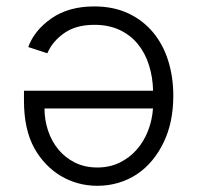

<svg xmlns="http://www.w3.org/2000/svg" viewBox="-20 -577 621 604"><path d="M55.4 -260.3V-291.5H461.6Q460.6 -334.2 448.7 -372Q436.8 -409.8 413.9 -438Q391 -466.3 356.7 -482.6Q322.4 -498.9 276.6 -498.9Q218.8 -498.9 181.8 -472.7Q144.5 -446.4 128.9 -409.4L68.9 -429Q87.7 -481.2 141.3 -518.8Q195.3 -556.8 276.6 -556.8Q337.4 -556.8 383.9 -534.8Q430.4 -512.8 461.8 -474.8Q493.3 -436.8 509.2 -385.7Q525.2 -334.5 525.2 -275.9Q525.2 -192.5 495 -129.6Q479.8 -97.7 458.5 -72.1Q437.1 -46.5 410.7 -28.9Q384.2 -11.4 352.8 -2Q321.4 7.5 286.2 7.5Q254.6 7.5 225.5 -0.5Q196.4 -8.5 171.2 -23.6Q146 -38.7 125 -60.5Q104 -82.4 88.4 -110.1Q55.4 -169.4 55.4 -260.3ZM286.2 -50.1Q324.9 -50.1 356.2 -65.3Q387.4 -80.6 410 -106.2Q432.5 -131.7 445.7 -165.5Q458.8 -199.2 461.3 -235.8H120Q120 -199.6 131.2 -166Q142.4 -132.5 163.7 -106.7Q185 -81 215.9 -65.5Q246.8 -50.1 286.2 -50.1Z"/></svg>

Font: Inter P Light
Style: Regular
Weight: 300
Designer: Rasmus Andersson
Foundry: rsms
Version: Version 3.018;git-588b23468